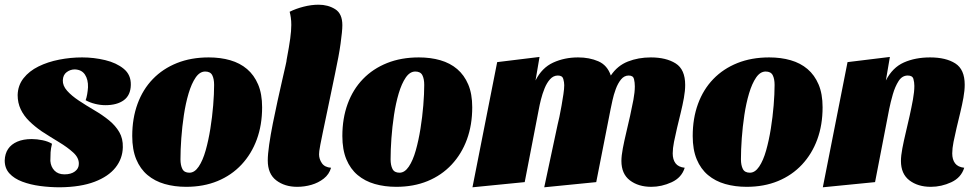

<svg xmlns="http://www.w3.org/2000/svg" viewBox="-44 -774 4143 816"><path d="M211 22Q168 22 126.5 16.5Q85 11 50.5 -2Q16 -15 -4 -37Q-24 -59 -24 -92Q-23 -121 -9.5 -141Q4 -161 29.5 -172Q55 -183 91 -183Q113 -183 137 -178Q161 -173 177 -163Q172 -143 171 -127Q170 -111 170 -90Q172 -65 187.5 -49Q203 -33 230 -33Q258 -33 274.5 -45.5Q291 -58 291 -77Q292 -103 267.5 -125.5Q243 -148 206.5 -170Q170 -192 133 -216Q104 -236 80.5 -259Q57 -282 44 -309.5Q31 -337 31 -370Q32 -411 56 -441.5Q80 -472 119.5 -491.5Q159 -511 207.5 -520.5Q256 -530 305 -530Q355 -530 403 -518.5Q451 -507 482 -481.5Q513 -456 512 -413Q511 -369 482 -348Q453 -327 404 -327Q383 -327 360.5 -332.5Q338 -338 320 -348Q324 -359 326.5 -373.5Q329 -388 330 -403Q331 -436 317 -457Q303 -478 274 -479Q255 -479 239.5 -467.5Q224 -456 223 -433Q222 -410 241 -388.5Q260 -367 291 -346.5Q322 -326 356 -306Q392 -285 419.5 -262.5Q447 -240 463 -212.5Q479 -185 478 -148Q477 -100 447 -62Q417 -24 358 -1.5Q299 21 211 22Z M747 20Q698 20 656 8Q614 -4 583 -30Q552 -56 535 -97Q518 -138 518 -196Q518 -271 540.5 -332.5Q563 -394 605.5 -438Q648 -482 708 -506Q768 -530 843 -530Q893 -530 934.5 -518Q976 -506 1006 -480.5Q1036 -455 1053 -415Q1070 -375 1070 -318Q1070 -243 1047.5 -181.5Q1025 -120 982.5 -74.5Q940 -29 880.5 -4.5Q821 20 747 20ZM761 -40Q783 -40 800.5 -66Q818 -92 830 -134.5Q842 -177 850 -227Q858 -277 862 -326Q866 -375 866 -413Q866 -439 858 -454.5Q850 -470 828 -470Q805 -470 787.5 -444.5Q770 -419 757.5 -377Q745 -335 737.5 -285Q730 -235 726.5 -186Q723 -137 723 -97Q723 -72 731 -56Q739 -40 761 -40Z M1219 20Q1166 20 1130 -7.5Q1094 -35 1094 -92Q1094 -118 1100 -159.5Q1106 -201 1115.5 -249Q1125 -297 1135.5 -344.5Q1146 -392 1155 -431.5Q1164 -471 1169.5 -495Q1175 -519 1174 -519Q1185 -577 1189.5 -610.5Q1194 -644 1194 -668Q1194 -685 1192 -699Q1190 -713 1187 -724Q1213 -737 1246 -745.5Q1279 -754 1310 -754Q1350 -754 1380.5 -735Q1411 -716 1411 -667Q1411 -654 1409 -634.5Q1407 -615 1403.5 -589Q1400 -563 1394 -531Q1388 -499 1380 -461Q1361 -369 1348.5 -309.5Q1336 -250 1328.5 -214Q1321 -178 1317.5 -159.5Q1314 -141 1313 -132.5Q1312 -124 1312 -118Q1312 -98 1324 -80.5Q1336 -63 1363 -61Q1355 -33 1332 -15Q1309 3 1279.5 11.5Q1250 20 1219 20Z M1640 20Q1591 20 1549 8Q1507 -4 1476 -30Q1445 -56 1428 -97Q1411 -138 1411 -196Q1411 -271 1433.5 -332.5Q1456 -394 1498.5 -438Q1541 -482 1601 -506Q1661 -530 1736 -530Q1786 -530 1827.5 -518Q1869 -506 1899 -480.5Q1929 -455 1946 -415Q1963 -375 1963 -318Q1963 -243 1940.5 -181.5Q1918 -120 1875.5 -74.5Q1833 -29 1773.5 -4.5Q1714 20 1640 20ZM1654 -40Q1676 -40 1693.5 -66Q1711 -92 1723 -134.5Q1735 -177 1743 -227Q1751 -277 1755 -326Q1759 -375 1759 -413Q1759 -439 1751 -454.5Q1743 -470 1721 -470Q1698 -470 1680.5 -444.5Q1663 -419 1650.5 -377Q1638 -335 1630.5 -285Q1623 -235 1619.5 -186Q1616 -137 1616 -97Q1616 -72 1624 -56Q1632 -40 1654 -40Z M2724 20Q2669 20 2633 -7.5Q2597 -35 2597 -90Q2597 -112 2603 -143.5Q2609 -175 2617.5 -210.5Q2626 -246 2634 -282Q2642 -318 2648 -350Q2654 -382 2654 -407Q2654 -423 2650.5 -438Q2647 -453 2628 -453Q2609 -453 2595.5 -436.5Q2582 -420 2573 -395.5Q2564 -371 2559 -347.5Q2554 -324 2551 -310L2490 0L2269 22L2326 -245Q2329 -256 2333.5 -277.5Q2338 -299 2342.5 -324.5Q2347 -350 2350.5 -373.5Q2354 -397 2354 -412Q2354 -424 2350 -438.5Q2346 -453 2327 -453Q2308 -453 2294 -437.5Q2280 -422 2270.5 -398.5Q2261 -375 2255 -351Q2249 -327 2246 -310L2186 0L1964 22L2069 -510L2249 -532L2232 -432Q2259 -486 2307 -508Q2355 -530 2413 -530Q2461 -530 2499 -513.5Q2537 -497 2552 -453Q2580 -495 2624.5 -512.5Q2669 -530 2722 -530Q2787 -530 2827.5 -504.5Q2868 -479 2868 -413Q2868 -388 2862.5 -357.5Q2857 -327 2849 -294.5Q2841 -262 2833.5 -230.5Q2826 -199 2820.5 -171Q2815 -143 2815 -122Q2815 -96 2827 -80Q2839 -64 2866 -61Q2853 -19 2810.5 0.5Q2768 20 2724 20Z M3129 20Q3080 20 3038 8Q2996 -4 2965 -30Q2934 -56 2917 -97Q2900 -138 2900 -196Q2900 -271 2922.5 -332.5Q2945 -394 2987.5 -438Q3030 -482 3090 -506Q3150 -530 3225 -530Q3275 -530 3316.5 -518Q3358 -506 3388 -480.5Q3418 -455 3435 -415Q3452 -375 3452 -318Q3452 -243 3429.5 -181.5Q3407 -120 3364.5 -74.5Q3322 -29 3262.5 -4.5Q3203 20 3129 20ZM3143 -40Q3165 -40 3182.5 -66Q3200 -92 3212 -134.5Q3224 -177 3232 -227Q3240 -277 3244 -326Q3248 -375 3248 -413Q3248 -439 3240 -454.5Q3232 -470 3210 -470Q3187 -470 3169.5 -444.5Q3152 -419 3139.5 -377Q3127 -335 3119.5 -285Q3112 -235 3108.5 -186Q3105 -137 3105 -97Q3105 -72 3113 -56Q3121 -40 3143 -40Z M3912 20Q3857 20 3821 -7.5Q3785 -35 3785 -90Q3785 -112 3791 -143.5Q3797 -175 3805.5 -210.5Q3814 -246 3822 -282Q3830 -318 3836 -351Q3842 -384 3842 -409Q3842 -424 3838 -438.5Q3834 -453 3814 -453Q3790 -453 3775 -429.5Q3760 -406 3750.5 -373Q3741 -340 3735 -310L3675 0L3453 22L3558 -510L3738 -532L3721 -432Q3749 -487 3797.5 -508.5Q3846 -530 3909 -530Q3976 -530 4016 -504.5Q4056 -479 4056 -414Q4056 -389 4050.5 -358.5Q4045 -328 4037 -295Q4029 -262 4021.5 -230.5Q4014 -199 4008.5 -171Q4003 -143 4003 -122Q4003 -96 4015 -80Q4027 -64 4054 -61Q4041 -19 3999 0.5Q3957 20 3912 20Z"/></svg>

Font: Sansita Swashed Light Black
Style: Regular
Weight: 900
Version: Version 1.003